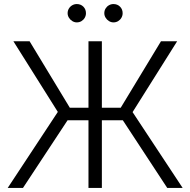

<svg xmlns="http://www.w3.org/2000/svg" viewBox="-20 -932 943 952"><path d="M46.5 -727.3H126.8L326.3 -397.7H418.7V-727.3H485.1V-397.7H578.5L778.1 -727.3H858.3L637.4 -376.1L885.7 0H809.3L589.1 -335.6H485.1V0H418.7V-335.6H315L93.8 0H18.1L266.7 -377.1ZM360.8 -911.9Q380.3 -911.9 393.3 -899Q406.2 -886 406.2 -866.5Q406.2 -854.4 400.2 -843.9Q394.2 -833.5 383.9 -827.2Q373.6 -821 360.8 -821Q349.1 -821 338.6 -827.4Q328.1 -833.8 321.7 -844.3Q315.3 -854.8 315.3 -866.5Q315.3 -879.3 321.6 -889.6Q327.8 -899.9 338.2 -905.9Q348.7 -911.9 360.8 -911.9ZM542.6 -911.9Q562.1 -911.9 575.1 -899Q588.1 -886 588.1 -866.5Q588.1 -854.4 582 -843.9Q576 -833.5 565.7 -827.2Q555.4 -821 542.6 -821Q530.9 -821 520.4 -827.4Q509.9 -833.8 503.6 -844.3Q497.2 -854.8 497.2 -866.5Q497.2 -879.3 503.4 -889.6Q509.6 -899.9 520.1 -905.9Q530.5 -911.9 542.6 -911.9Z"/></svg>

Font: DeltaSans Light
Style: Regular
Weight: 300
Designer: Rasmus Andersson
Foundry: rsms
Version: Version 3.012